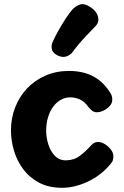

<svg xmlns="http://www.w3.org/2000/svg" viewBox="-20 -891 592 915"><path d="M276.1 4Q213.6 4 167.7 -19.7Q121.9 -43.4 91.8 -83.2Q61.7 -122.9 47 -171.7Q32.3 -220.4 32.3 -270.3Q32.3 -327.4 52 -378.6Q71.7 -429.8 108.3 -468.9Q144.9 -508 196.1 -530.5Q247.3 -553 309.7 -553Q347.7 -553 382.5 -543.7Q417.3 -534.3 448.3 -512.1Q479.2 -489.9 504.1 -451.1Q510 -442.4 512.6 -433.9Q515.1 -425.3 515.1 -415.9Q515.1 -399 502.7 -385.6Q490.2 -372.2 473.5 -364.1Q456.8 -356 441.9 -356Q428.9 -356 419.5 -362.9Q410.1 -369.8 399.6 -383.4Q382 -407.8 360.2 -417.4Q338.4 -427 314.4 -427Q291 -427 270.5 -415.8Q250 -404.6 234.2 -383.6Q218.3 -362.6 209.2 -333.1Q200 -303.6 200 -267Q200 -237.7 209.6 -205.2Q219.2 -172.7 240.1 -149.9Q261 -127.1 292.9 -126.9Q331.8 -126.9 359.8 -147.8Q387.9 -168.7 413.3 -197.3Q421.9 -206.7 429.6 -210.6Q437.2 -214.4 448.1 -214.4Q463.2 -214.4 479.8 -204.1Q496.4 -193.7 508.4 -178.2Q520.3 -162.8 520.3 -146.1Q520.3 -139.1 518.3 -129.4Q516.3 -119.7 506 -108.6Q460.6 -54.2 397.8 -25.1Q335.1 4 276.1 4ZM325.6 -642.6Q314.4 -627.6 295 -621.6Q275.6 -615.6 251.8 -628.1Q229.4 -640.8 226.8 -657.9Q224.1 -675.1 230.3 -689.9Q241.8 -715.2 258.4 -745.2Q275.1 -775.2 292.9 -802.2Q310.8 -829.2 323.3 -843.8Q341.1 -863.6 362.3 -869.7Q383.4 -875.9 413 -855.6Q441.2 -836.2 447.3 -810.9Q453.3 -785.6 436.3 -767.6Q424 -754 390.7 -719.8Q357.4 -685.6 325.6 -642.6Z"/></svg>

Font: Playpen Sans Deva
Style: Regular
Weight: 400
Designer: Pooja Saxena, Gunjan Panchal, Laura Meseguer, Veronika Burian, José Scaglione
Foundry: TypeTogether
Version: Version 2.000